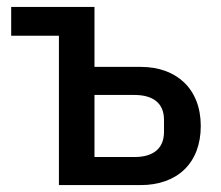

<svg xmlns="http://www.w3.org/2000/svg" viewBox="-20 -536 640 556"><path d="M150.6 0H387.1C492.2 0 561.4 -62.5 561.4 -171.2C561.4 -278.8 491.1 -342.3 387.8 -342.3H253.6V-516H12.4V-432.5H150.6ZM253.6 -81.3V-261H369.7C422.6 -261 454.9 -237.6 454.9 -189.3V-153.8C454.9 -105.1 422.6 -81.3 369.7 -81.3Z"/></svg>

Font: Margiela Mono Medium
Style: Regular
Weight: 500
Designer: Mike Abbink, Paul van der Laan, Pieter van Rosmalen
Foundry: Bold Monday
Version: Version 2.003 2021